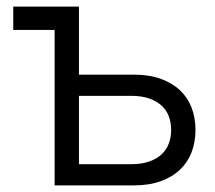

<svg xmlns="http://www.w3.org/2000/svg" viewBox="-20 -560 650 580"><path d="M145 -469.5H20V-540H218.5V-334.5H384.5Q430.5 -334.5 465.2 -322Q500 -309.5 523.5 -287.5Q547 -265.5 558.8 -234.8Q570.5 -204 570.5 -167.5Q570.5 -131 558.8 -100.2Q547 -69.5 523.5 -47.2Q500 -25 465.2 -12.5Q430.5 0 384.5 0H145ZM376.5 -64Q407 -64 429.8 -71.8Q452.5 -79.5 467.5 -93.2Q482.5 -107 489.8 -126Q497 -145 497 -167.5Q497 -190 489.8 -209Q482.5 -228 467.5 -241.5Q452.5 -255 429.8 -262.8Q407 -270.5 376.5 -270.5H218.5V-64Z"/></svg>

Font: Vela Sans
Style: Regular
Weight: 400
Designer: Principal design: Mikhail Sharanda - project Manrope.
Design modification: Ravid Balaliev
Foundry: Mikhail Sharanda
Version: Version 1.001;August 23, 2023;FontCreator 14.0.0.2901 64-bit